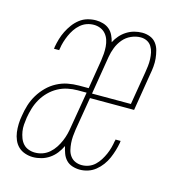

<svg xmlns="http://www.w3.org/2000/svg" viewBox="-87 -618 673 706"><g transform="rotate(15 250.0 -265.0)"><path d="M99 8Q84 8 69 3Q54 -2 43.5 -12Q33 -22 27 -36Q21 -50 19 -65Q17 -80 17.5 -96.5Q18 -113 21 -128Q24 -149 30.5 -170Q37 -191 48.5 -210Q60 -229 76 -245Q92 -261 112 -271.5Q132 -282 153 -286Q174 -290 195 -290H232L250 -400Q252 -413 253 -426.5Q254 -440 253 -453.5Q252 -467 248 -479Q244 -491 236 -500.5Q228 -510 216 -515Q204 -520 191 -520Q177 -520 164 -515.5Q151 -511 140 -501.5Q129 -492 121 -480Q113 -468 107.5 -455.5Q102 -443 98 -430Q94 -417 92 -403Q92 -402 91.5 -400.5Q91 -399 91 -397H71Q72 -399 72 -400.5Q72 -402 72 -404Q75 -420 79.5 -435.5Q84 -451 91.5 -466Q99 -481 109 -494.5Q119 -508 132.5 -518.5Q146 -529 162 -533.5Q178 -538 194 -538Q208 -538 221.5 -534Q235 -530 245 -521.5Q255 -513 261 -500.5Q267 -488 270 -475Q277 -489 287.5 -501Q298 -513 311.5 -521.5Q325 -530 340 -534Q355 -538 370 -538Q386 -538 400 -532.5Q414 -527 423 -515.5Q432 -504 436 -489Q440 -474 441.5 -459Q443 -444 441.5 -428Q440 -412 437 -397L414 -256H246L225 -130Q223 -117 222 -104Q221 -91 222 -78Q223 -65 226 -52.5Q229 -40 236.5 -30Q244 -20 255.5 -15Q267 -10 280 -10Q294 -10 307 -15Q320 -20 330 -29.5Q340 -39 347.5 -51Q355 -63 360.5 -75.5Q366 -88 369.5 -101Q373 -114 375 -127Q376 -128 376 -129.5Q376 -131 376 -133H396Q395 -131 395 -129.5Q395 -128 395 -126Q392 -110 387.5 -95Q383 -80 376.5 -65Q370 -50 360 -36.5Q350 -23 337 -12.5Q324 -2 308.5 3Q293 8 278 8Q263 8 249 3.5Q235 -1 225.5 -11Q216 -21 211 -34.5Q206 -48 203 -62Q196 -47 185.5 -33.5Q175 -20 161 -10.5Q147 -1 131 3.5Q115 8 99 8ZM249 -274H397L418 -400Q420 -412 421.5 -425Q423 -438 422.5 -451Q422 -464 419.5 -476Q417 -488 410.5 -498.5Q404 -509 393 -514.5Q382 -520 369 -520Q351 -520 333 -512Q315 -504 302.5 -489Q290 -474 283 -456Q276 -438 273 -420ZM102 -10Q117 -10 131 -15Q145 -20 156.5 -30Q168 -40 176.5 -53Q185 -66 191 -80Q197 -94 200.5 -108Q204 -122 206 -136L229 -272H195Q176 -272 157 -268Q138 -264 120.5 -254.5Q103 -245 88.5 -230.5Q74 -216 64 -198.5Q54 -181 48.5 -162.5Q43 -144 40 -126Q38 -113 37 -99.5Q36 -86 38 -73.5Q40 -61 44.5 -49Q49 -37 57 -28Q65 -19 77 -14.5Q89 -10 102 -10Z"/></g></svg>

Font: Iosevka Curly Thin Oblique
Style: Regular
Weight: 100
Italic angle: -9°
Monospace: yes
Designer: Belleve Invis
Foundry: Belleve Invis
Version: Version 11.1.0; ttfautohint (v1.8.3)